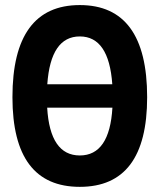

<svg xmlns="http://www.w3.org/2000/svg" viewBox="-20 -723 626 753"><path d="M293 9.8C468.3 9.8 557.1 -106.4 557.1 -341.8C557.1 -583 468.3 -703.1 293 -703.1C117.7 -703.1 28.8 -583 28.8 -341.8C28.8 -106.4 117.7 9.8 293 9.8ZM293 -113.3C215.3 -113.3 172.4 -175.3 165 -300.8H420.9C413.6 -175.3 370.6 -113.3 293 -113.3ZM165.5 -392.6C174.3 -517.6 216.8 -580.1 293 -580.1C369.1 -580.1 411.6 -517.6 420.4 -392.6Z"/></svg>

Font: CaskaydiaCove Nerd Font
Style: Bold
Weight: 700
Designer: Aaron Bell
Foundry: Saja Typeworks
Version: Version 2111.1;Nerd Fonts 2.3.0